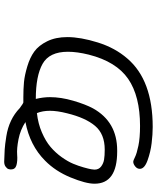

<svg xmlns="http://www.w3.org/2000/svg" viewBox="66 -728 767 940"><g transform="rotate(90 450.0 -258.5)"><path d="M162.1 -204.1Q162.1 -269 188.5 -353.5Q214.8 -438 267.1 -498Q373 -622.1 602.1 -622.1Q638.2 -622.1 681.2 -616.9Q724.1 -611.8 765.6 -596.9Q807.1 -582 807.1 -559.1Q807.1 -545.9 795.2 -536.4Q783.2 -526.9 772.9 -526.9Q766.1 -526.9 749.5 -535.4Q732.9 -543.9 694.3 -552Q655.8 -560.1 597.2 -560.1Q451.2 -560.1 366.7 -502Q282.2 -443.8 248 -309.1Q233.9 -252 233.9 -207Q233.9 -116.2 293 -83Q352.1 -49.8 464.8 -49.8Q456.1 -85.9 456.1 -119.1Q456.1 -172.4 473.6 -232.7Q491.2 -293 511.2 -330.1Q577.1 -448.2 716.8 -448.2H722.2Q880.4 -448.2 879.9 -336.9Q879.9 -294.9 849.4 -220.5Q818.8 -146 767.1 -95.2Q692.9 -21 578.1 1Q616.2 25.9 662.1 34.9Q708 43.9 738 41.5Q768.1 39.1 789.1 44.9Q810.1 50.8 810.1 71.8Q810.1 77.6 808.1 84.2Q806.2 90.8 796.6 97.9Q787.1 105 772 105Q734.9 104 711.9 102.5Q689 101.1 647.5 94.5Q606 87.9 571.5 71.5Q537.1 55.2 509.8 28.8Q486.8 11.7 481.9 11.2H457Q416 11.2 382.6 8.1Q349.1 4.9 305.7 -8.1Q262.2 -21 232.7 -42.5Q203.1 -64 182.6 -105.5Q162.1 -147 162.1 -204.1ZM534.2 -55.2Q585.9 -61 628.9 -79.6Q671.9 -98.1 700 -122.1Q728 -146 749.5 -176Q771 -206.1 782 -232.4Q793 -258.8 800 -283.9Q807.1 -309.1 809.1 -321Q811 -333 811 -336.9Q811 -357.9 795.9 -369.4Q780.8 -380.9 762 -384Q743.2 -387.2 712.9 -387.2Q636.7 -387.2 596.9 -340.1Q557.1 -293 535.2 -203.1Q522.9 -154.8 522.9 -118.9Q522.9 -83 534.2 -55.2Z"/></g></svg>

Font: CMU Typewriter Text Variable Width
Style: Italic
Weight: 500
Italic angle: -14.04°
Version: Version 0.7.0